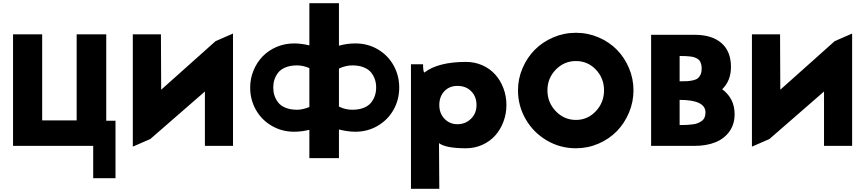

<svg xmlns="http://www.w3.org/2000/svg" viewBox="-20 -917 5437 1207"><path d="M62 0V-701.2H245.1V-160.2H461.9V-701.2H647.9V-158.2H706.1V203.1H565.9V0Z M814.9 4.9V-701.2H991.7L993.2 -353L1335 -658.2L1444.8 -706.1V0H1268.1V-341.8L924.8 -43Z M1552.7 -366.2Q1552.7 -422.9 1573.7 -473.9Q1594.7 -524.9 1631.1 -562.5Q1667.5 -600.1 1719 -622.1Q1770.5 -644 1829.1 -644Q1873 -644 1924.8 -631.8V-897H2110.8V-629.9Q2163.1 -644 2213.9 -644Q2292 -644 2355.5 -606.7Q2418.9 -569.3 2454.3 -505.6Q2489.7 -441.9 2489.7 -366.2Q2489.7 -291 2454.3 -227.5Q2418.9 -164.1 2355.2 -126.5Q2291.5 -88.9 2213.9 -88.9Q2166.5 -88.9 2110.8 -103V77.1H1924.8V-101.1Q1877 -88.9 1829.1 -88.9Q1751.5 -88.9 1687.5 -126.5Q1623.5 -164.1 1588.1 -227.5Q1552.7 -291 1552.7 -366.2ZM1697.8 -367.2Q1697.8 -340.8 1705.1 -317.6Q1712.4 -294.4 1728.5 -273.2Q1744.6 -252 1775.1 -239.5Q1805.7 -227.1 1847.7 -227.1Q1881.8 -227.1 1924.8 -244.1V-488.8Q1885.3 -505.9 1847.7 -505.9Q1805.7 -505.9 1775.1 -493.4Q1744.6 -481 1728.5 -460Q1712.4 -439 1705.1 -416Q1697.8 -393.1 1697.8 -367.2ZM2110.8 -247.1Q2149.9 -227.1 2194.8 -227.1Q2236.8 -227.1 2267.3 -239.5Q2297.9 -252 2314 -273.2Q2330.1 -294.4 2337.4 -317.6Q2344.7 -340.8 2344.7 -367.2Q2344.7 -393.1 2337.4 -416Q2330.1 -439 2314 -460Q2297.9 -481 2267.3 -493.4Q2236.8 -505.9 2194.8 -505.9Q2152.3 -505.9 2110.8 -485.8Z M2563.5 270V-513.2H2639.6Q2639.6 -466.8 2647.5 -460.9Q2734.4 -527.8 2909.7 -527.8Q2964.8 -527.8 3012.5 -506.6Q3060.1 -485.4 3093 -448.7Q3126 -412.1 3144.8 -362.3Q3163.6 -312.5 3163.6 -256.8Q3163.6 -201.2 3144.5 -151.1Q3125.5 -101.1 3092.5 -64.5Q3059.6 -27.8 3011.7 -6.3Q2963.9 15.1 2908.7 15.1Q2782.2 15.1 2739.7 -17.1L2741.7 270ZM2855.5 -136.2Q2906.2 -136.2 2940.9 -170.4Q2975.6 -204.6 2975.6 -256.8Q2975.6 -309.6 2942.4 -343.3Q2909.2 -377 2855.5 -377Q2804.7 -377 2773.2 -343.3Q2741.7 -309.6 2741.7 -256.8Q2741.7 -204.1 2774.4 -170.2Q2807.1 -136.2 2855.5 -136.2Z M3236.3 -349.1Q3236.3 -421.9 3264.9 -488.5Q3293.5 -555.2 3341.8 -604Q3390.1 -652.8 3457.8 -681.9Q3525.4 -710.9 3600.6 -710.9Q3675.8 -710.9 3743.2 -681.9Q3810.5 -652.8 3858.4 -604Q3906.2 -555.2 3934.3 -488.5Q3962.4 -421.9 3962.4 -349.1Q3962.4 -276.4 3934.3 -209.5Q3906.2 -142.6 3858.4 -93Q3810.5 -43.5 3742.9 -14.2Q3675.3 15.1 3600.6 15.1Q3500.5 15.1 3416.5 -34.7Q3332.5 -84.5 3284.4 -168.2Q3236.3 -252 3236.3 -349.1ZM3600.6 -163.1Q3674.3 -163.1 3725.8 -218Q3777.3 -272.9 3777.3 -349.1Q3777.3 -425.3 3726.1 -479.2Q3674.8 -533.2 3600.6 -533.2Q3526.4 -533.2 3473.9 -479.2Q3421.4 -425.3 3421.4 -349.1Q3421.4 -272.9 3473.9 -218Q3526.4 -163.1 3600.6 -163.1Z M4073.2 0V-698.2H4347.2Q4456.1 -698.2 4515.6 -646Q4575.2 -593.8 4575.2 -496.1Q4575.2 -409.7 4520 -356Q4598.1 -298.3 4598.1 -199.2Q4598.1 -135.3 4564.9 -89.6Q4531.7 -43.9 4475.8 -22Q4419.9 0 4347.2 0ZM4252.4 -130.9Q4277.3 -130.9 4294.4 -131.6Q4311.5 -132.3 4332 -134.8Q4352.5 -137.2 4366 -142.6Q4379.4 -147.9 4391.4 -156.5Q4403.3 -165 4409.2 -178.5Q4415 -191.9 4415 -210Q4415 -289.1 4252.4 -289.1ZM4252.4 -405.8Q4281.7 -405.8 4299.6 -406.7Q4317.4 -407.7 4336.9 -412.1Q4356.4 -416.5 4366.9 -425Q4377.4 -433.6 4384.3 -448.7Q4391.1 -463.9 4391.1 -485.8Q4391.1 -502 4387.7 -513.9Q4384.3 -525.9 4378.7 -534.4Q4373 -543 4362.8 -548.6Q4352.5 -554.2 4342.5 -557.4Q4332.5 -560.5 4316.4 -562.3Q4300.3 -564 4286.9 -564.5Q4273.4 -564.9 4252.4 -564.9Z M4707 4.9V-701.2H4883.8L4885.3 -353L5227.1 -658.2L5336.9 -706.1V0H5160.2V-341.8L4816.9 -43Z"/></svg>

Font: Hussar Preview
Style: Bold
Weight: 700
Foundry: Cannot Into Space Fonts, PlusOne Fonts
Version: Version 2.29RC2 "Millennial"